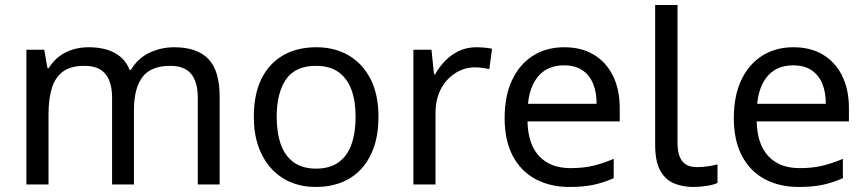

<svg xmlns="http://www.w3.org/2000/svg" viewBox="-20 -734 3449 764"><path d="M673 -546Q764 -546 809 -499.5Q854 -453 854 -349V0H767V-345Q767 -408 740.5 -440Q714 -472 658 -472Q580 -472 546.5 -427Q513 -382 513 -296V0H426V-345Q426 -387 414 -415.5Q402 -444 378 -458Q354 -472 316 -472Q262 -472 231 -449.5Q200 -427 186.5 -384Q173 -341 173 -278V0H85V-536H156L169 -463H174Q191 -491 215.5 -509.5Q240 -528 270 -537Q300 -546 332 -546Q394 -546 435.5 -524Q477 -502 496 -456H501Q528 -502 574.5 -524Q621 -546 673 -546Z M1486 -269Q1486 -202 1468.5 -150.5Q1451 -99 1418.5 -63Q1386 -27 1339.5 -8.5Q1293 10 1236 10Q1183 10 1138 -8.5Q1093 -27 1060 -63Q1027 -99 1008.5 -150.5Q990 -202 990 -269Q990 -358 1020 -419.5Q1050 -481 1106 -513.5Q1162 -546 1239 -546Q1312 -546 1367.5 -513.5Q1423 -481 1454.5 -419.5Q1486 -358 1486 -269ZM1081 -269Q1081 -206 1097.5 -159.5Q1114 -113 1149 -88Q1184 -63 1238 -63Q1292 -63 1327 -88Q1362 -113 1378.5 -159.5Q1395 -206 1395 -269Q1395 -333 1378 -378Q1361 -423 1326.5 -447.5Q1292 -472 1237 -472Q1155 -472 1118 -418Q1081 -364 1081 -269Z M1875 -546Q1890 -546 1907.5 -544.5Q1925 -543 1938 -540L1927 -459Q1914 -462 1898.5 -464Q1883 -466 1869 -466Q1838 -466 1810 -453Q1782 -440 1760 -416.5Q1738 -393 1725.5 -360Q1713 -327 1713 -286V0H1625V-536H1697L1707 -438H1711Q1728 -468 1752 -492.5Q1776 -517 1807 -531.5Q1838 -546 1875 -546Z M2225 -546Q2294 -546 2343.5 -516Q2393 -486 2419.5 -431.5Q2446 -377 2446 -304V-251H2079Q2081 -160 2125.5 -112.5Q2170 -65 2250 -65Q2301 -65 2340.5 -74.5Q2380 -84 2422 -102V-25Q2381 -7 2341 1.5Q2301 10 2246 10Q2170 10 2111.5 -21Q2053 -52 2020.5 -113.5Q1988 -175 1988 -264Q1988 -352 2017.5 -415Q2047 -478 2100.5 -512Q2154 -546 2225 -546ZM2224 -474Q2161 -474 2124.5 -433.5Q2088 -393 2081 -321H2354Q2354 -367 2340 -401Q2326 -435 2297.5 -454.5Q2269 -474 2224 -474Z M2740 10Q2696 10 2661.5 -4.5Q2627 -19 2607 -55.5Q2587 -92 2587 -157V-714H2676V-165Q2676 -117 2694.5 -93Q2713 -69 2753 -69Q2775 -69 2798.5 -72.5Q2822 -76 2835 -80V-6Q2821 1 2793.5 5.5Q2766 10 2740 10Z M3137 -546Q3206 -546 3255.5 -516Q3305 -486 3331.5 -431.5Q3358 -377 3358 -304V-251H2991Q2993 -160 3037.5 -112.5Q3082 -65 3162 -65Q3213 -65 3252.5 -74.5Q3292 -84 3334 -102V-25Q3293 -7 3253 1.5Q3213 10 3158 10Q3082 10 3023.5 -21Q2965 -52 2932.5 -113.5Q2900 -175 2900 -264Q2900 -352 2929.5 -415Q2959 -478 3012.5 -512Q3066 -546 3137 -546ZM3136 -474Q3073 -474 3036.5 -433.5Q3000 -393 2993 -321H3266Q3266 -367 3252 -401Q3238 -435 3209.5 -454.5Q3181 -474 3136 -474Z"/></svg>

Font: lbangla25
Style: Book
Weight: 400
Designer: Jelle Bosma - Monotype Design Team
Foundry: Monotype Imaging Inc.
Version: Version 2.003